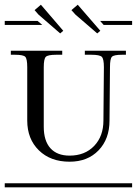

<svg xmlns="http://www.w3.org/2000/svg" viewBox="-29 -797 582 817"><path d="M145 -776.9 240.2 -666 227.1 -654.8 134.8 -734.9 118.2 -753.9ZM301.8 -776.9 397.9 -666 384.8 -654.8 292 -734.9 274.9 -753.9ZM-8.8 -708H130.9L150.9 -690.9H-8.8ZM397 -708H533.2V-690.9H412.1ZM-8.8 -17.1H533.2V0H-8.8ZM17.1 -581.1H235.8V-564H210Q174.8 -564 166 -555.2Q157.2 -546.4 157.2 -511.2V-257.8Q157.2 -197.8 185.5 -166.3Q213.9 -134.8 267.1 -134.8Q332 -134.8 371.6 -176Q411.1 -217.3 411.1 -284.2L413.1 -511.2Q413.1 -546.4 404.1 -555.2Q395 -564 359.9 -564H332V-581.1H506.8V-564H490.2Q455.6 -564 447.3 -555.4Q439 -546.9 439 -511.2L437 -284.2Q437 -205.6 390.4 -157.2Q343.8 -108.9 267.1 -108.9Q186 -108.9 136.5 -157.2Q86.9 -205.6 86.9 -284.2V-511.2Q86.9 -546.4 78.6 -555.2Q70.3 -564 35.2 -564H17.1Z"/></svg>

Font: FoglihtenFr01
Style: Regular
Weight: 500
Version: Version 0.68